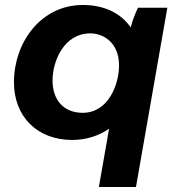

<svg xmlns="http://www.w3.org/2000/svg" viewBox="-20 -551 713 771"><path d="M534 -520C524 -498 512 -471 505 -441C466 -497 400 -531 313 -531C142 -531 36 -378 36 -221C36 -83 129 11 270 11C327 11 377 -6 418 -34L377 200H526L652 -520ZM343 -417C393 -417 458 -382 458 -288C458 -213 416 -98 312 -98C237 -98 191 -148 191 -228C191 -306 237 -417 343 -417Z"/></svg>

Font: Fixel Display 20240404
Style: Bold Italic
Weight: 700
Italic angle: -10°
Designer: AlfaBravo + MacPaw
Foundry: Kyrylo Tkachov, Marchela Mozhyna, Serhii Makarenko, Maria Weinstein, Zakhar Kryvoshyya
Version: Version 1.211;Glyphs 3.2 (3225)